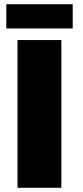

<svg xmlns="http://www.w3.org/2000/svg" viewBox="-20 -891 393 911"><path d="M63 -701V0H271V-701ZM10 -871V-756H325V-871Z"/></svg>

Font: Argentum Sans ExtraBold
Style: Regular
Weight: 800
Designer: Julieta Ulanovsky
Foundry: Julieta Ulanovsky
Version: Version 5.001;February 15, 2019;FontCreator 11.5.0.2425 64-b